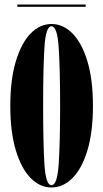

<svg xmlns="http://www.w3.org/2000/svg" viewBox="-20 -817 456 848"><path d="M207.5 11Q156 11 115 -31Q74 -73 49.8 -153.2Q25.5 -233.5 25.5 -349Q25.5 -465 49.8 -545.8Q74 -626.5 115 -668.8Q156 -711 207.5 -711Q259 -711 300.5 -668.8Q342 -626.5 366.2 -545.8Q390.5 -465 390.5 -349Q390.5 -233.5 366.2 -153.2Q342 -73 300.5 -31Q259 11 207.5 11ZM207.5 1Q233 1 239.2 -91.8Q245.5 -184.5 245.5 -349Q245.5 -513.5 239.2 -607.2Q233 -701 207.5 -701Q182 -701 176.2 -607.2Q170.5 -513.5 170.5 -349Q170.5 -184.5 176.2 -91.8Q182 1 207.5 1ZM56.5 -787V-797H358.5V-787Z"/></svg>

Font: Imbue 100pt ExtraBold
Style: Regular
Weight: 800
Designer: Tyler Finck
Foundry: Etcetera Type Company
Version: Version 1.102; ttfautohint (v1.8.3)